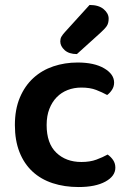

<svg xmlns="http://www.w3.org/2000/svg" viewBox="-20 -740 524 774"><path d="M308 -387Q278 -387 252.5 -377Q227 -367 208.5 -348Q190 -329 179 -301Q168 -273 168 -236Q168 -162 207 -124.5Q246 -87 308 -87Q343 -87 368.5 -96.5Q394 -106 414 -117Q428 -107 436.5 -94Q445 -81 445 -64Q445 -30 405 -8Q365 14 297 14Q240 14 192.5 -1.5Q145 -17 111 -48.5Q77 -80 58.5 -127Q40 -174 40 -236Q40 -299 60 -346.5Q80 -394 114.5 -425.5Q149 -457 195 -472.5Q241 -488 293 -488Q360 -488 400 -464.5Q440 -441 440 -407Q440 -391 431.5 -378Q423 -365 412 -357Q392 -368 367.5 -377.5Q343 -387 308 -387ZM341 -720Q378 -720 398 -703Q418 -686 418 -665Q418 -646 410 -634.5Q402 -623 383 -606L290 -522Q258 -522 240.5 -538Q223 -554 223 -573Q223 -584 227.5 -592Q232 -600 242 -611Z"/></svg>

Font: Baloo Bhai 2 SemiBold
Style: Regular
Weight: 600
Designer: Supriya Tembe, Noopur Datye and Ek Type
Foundry: Ek Type
Version: Version 1.640;PS 1.000;hotconv 16.6.51;makeotf.lib2.5.65220;